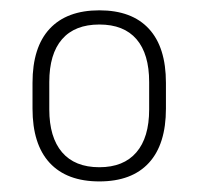

<svg xmlns="http://www.w3.org/2000/svg" viewBox="-20 -667 384 372"><path d="M172.5 -315.5Q109.5 -315.5 76.2 -351.5Q43 -387.5 43 -456.5V-506.5Q43 -575.5 76.2 -611.2Q109.5 -647 172.5 -647Q235.5 -647 268.5 -611.2Q301.5 -575.5 301.5 -506.5V-456.5Q301.5 -387.5 268.5 -351.5Q235.5 -315.5 172.5 -315.5ZM172.5 -343Q219.5 -343 244.2 -371.8Q269 -400.5 269 -455V-508Q269 -562.5 244.5 -591Q220 -619.5 172.5 -619.5Q125 -619.5 100.2 -591Q75.5 -562.5 75.5 -508V-455Q75.5 -401 100.2 -372Q125 -343 172.5 -343Z"/></svg>

Font: Anek Kannada Medium ExtraLight
Style: Regular
Weight: 250
Version: Version 1.003